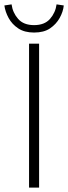

<svg xmlns="http://www.w3.org/2000/svg" viewBox="-36 -859 312 879"><path d="M97 0V-659H143V0ZM120 -710Q76 -710 47.5 -729Q19 -748 3.5 -776.5Q-12 -805 -16 -834L17 -839Q22 -801 47 -772.5Q72 -744 120 -744Q168 -744 193 -772.5Q218 -801 223 -839L256 -834Q253 -805 237 -776.5Q221 -748 193 -729Q165 -710 120 -710Z"/></svg>

Font: Source Sans 3 ExtraLight Light
Style: Regular
Weight: 300
Version: Version 3.052;hotconv 1.1.0;makeotfexe 2.6.0